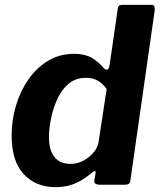

<svg xmlns="http://www.w3.org/2000/svg" viewBox="-20 -762 658 792"><path d="M389 0Q381 0 374.5 -4Q368 -8 369 -18L374 -47Q376 -55 372 -56Q368 -57 360 -50Q342 -35 320 -21Q298 -7 270.5 1.5Q243 10 209 10Q128 10 78 -43.5Q28 -97 28 -202Q28 -267 46 -327Q64 -387 98 -435.5Q132 -484 179.5 -512Q227 -540 286 -540Q328 -540 356.5 -524.5Q385 -509 408 -481Q416 -473 423 -475Q430 -477 433 -500L466 -727Q467 -736 472 -739Q477 -742 485 -742H607Q620 -742 618 -718L518 -19Q517 -8 512 -4Q507 0 494 0ZM420 -395Q402 -419 382 -430Q362 -441 335 -441Q292 -441 263 -416.5Q234 -392 216.5 -353.5Q199 -315 190.5 -273Q182 -231 182 -196Q182 -157 193.5 -132.5Q205 -108 224.5 -97Q244 -86 270 -86Q300 -86 325.5 -100Q351 -114 368 -135.5Q385 -157 387 -179Z"/></svg>

Font: Libre Franklin Thin
Style: Bold Italic
Weight: 700
Italic angle: -8°
Version: Version 3.000